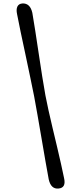

<svg xmlns="http://www.w3.org/2000/svg" viewBox="-20 -869 462 1128"><path d="M180.5 -303.3Q189.2 -256.5 200.7 -191.3Q212.1 -126.1 224.1 -55.8Q236.1 14.6 247.1 78.1Q258.2 141.5 266.2 184.4Q279.2 243 323.8 238.6Q369.9 234.7 356.2 176.5Q349.3 142.4 338.6 94.5Q327.9 46.6 315 -7.8Q302.1 -62.1 288.9 -117.3Q275.8 -172.5 264.8 -221.8Q253.8 -271.1 246.9 -308.4Q238.2 -355.2 228 -420.2Q217.8 -485.3 207.3 -555.5Q196.8 -625.6 187.1 -688.4Q177.5 -751.3 169.9 -794Q156.6 -851.6 110.9 -848.6Q89.7 -846.7 82 -830.1Q74.3 -813.5 80.3 -785.9Q88.1 -743.7 101.4 -680.8Q114.7 -617.9 129.6 -548.3Q144.5 -478.6 157.9 -413.9Q171.4 -349.1 180.5 -303.3Z"/></svg>

Font: Fraunces 9pt Soft
Style: Bold Italic
Weight: 700
Italic angle: -16°
Version: Version 1.000;[b76b70a41]